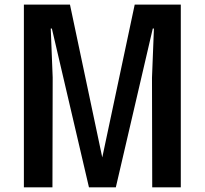

<svg xmlns="http://www.w3.org/2000/svg" viewBox="-20 -804 878 824"><path d="M82.5 -784.2H280.3L418.9 -128.4L558.1 -784.2H755.9V0H633.3L632.3 -470.2L640.6 -681.6H635.7L477.1 0H361.8L202.6 -681.6H197.8L206.1 -471.7L205.1 0H82.5Z"/></svg>

Font: Decalotype Medium
Style: Regular
Weight: 500
Designer: Alfredo Marco Pradil
Foundry: Alfredo Marco Pradil
Version: Version 1.0